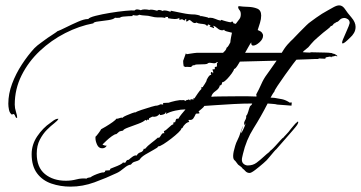

<svg xmlns="http://www.w3.org/2000/svg" viewBox="-20 -623 1346 716"><path d="M243 73Q205 73 171.5 61.5Q138 50 118 23Q98 -4 98 -48Q98 -84 119 -115Q140 -146 168 -165Q174 -170 181.5 -175Q189 -180 196 -180H198Q195 -173 182.5 -163.5Q170 -154 155 -139Q140 -124 128.5 -102Q117 -80 117 -50Q117 1 147.5 26Q178 51 226 51Q246 51 265 46Q284 41 303 43L304 42Q306 40 310.5 39.5Q315 39 318 38Q321 35 331 30.5Q341 26 352 22.5Q363 19 367 20L371 18L373 13L389 12L392 6Q396 4 407 0Q418 -4 428 -9Q438 -14 438 -17L447 -16Q449 -20 451.5 -23.5Q454 -27 458 -27H460Q465 -32 474 -38.5Q483 -45 490 -43Q494 -52 504 -55Q514 -58 516 -68H521Q530 -79 544 -89.5Q558 -100 569 -110L573 -109L574 -110Q578 -114 582 -121Q586 -128 593 -126L591 -134Q598 -136 609.5 -147.5Q621 -159 626 -159L627 -167L628 -166V-167H633Q634 -172 636 -177Q638 -182 645 -180Q650 -189 657.5 -198Q665 -207 671 -214V-215Q655 -215 634 -210.5Q613 -206 599 -198L600 -204H598Q597 -199 590 -196.5Q583 -194 578 -194H576V-198H575Q565 -185 548 -188L536 -182L535 -176L529 -177L527 -173L522 -176Q516 -169 496 -161.5Q476 -154 458 -147.5Q440 -141 439 -136Q435 -135 429.5 -134Q424 -133 421 -129L414 -123Q408 -123 397 -115Q386 -107 376.5 -98Q367 -89 363 -85V-83Q372 -79 378 -80Q373 -70 361 -70Q348 -70 342 -83.5Q336 -97 336 -107V-113Q339 -115 347.5 -126.5Q356 -138 357 -141Q361 -143 374.5 -151Q388 -159 400.5 -168Q413 -177 413 -180Q420 -180 425.5 -182.5Q431 -185 438 -184V-185Q441 -188 451.5 -192.5Q462 -197 472.5 -201Q483 -205 486 -204Q489 -207 507 -213Q525 -219 543.5 -224.5Q562 -230 565 -229Q573 -231 576 -233Q579 -235 588 -233Q589 -235 588.5 -236.5Q588 -238 588 -239H589L609 -240Q617 -243 634.5 -247Q652 -251 660 -249Q660 -250 662 -250Q665 -250 668 -248.5Q671 -247 673 -247Q676 -252 681 -250Q681 -252 683 -252Q687 -252 689 -248L691 -253L702 -252V-254L701 -258L705 -256Q709 -262 717.5 -274.5Q726 -287 731 -291V-298Q736 -298 736 -298H737V-300Q741 -305 744 -310.5Q747 -316 750 -321Q750 -326 756.5 -335.5Q763 -345 768 -344Q768 -345 767 -346.5Q766 -348 766 -349Q766 -356 772 -354L773 -350H774L775 -351V-356L772 -364L781 -365V-373L789 -375V-387Q794 -390 800.5 -402Q807 -414 808 -419L813 -420V-428Q823 -435 825 -445Q829 -447 833 -454Q837 -461 839 -465Q839 -470 841.5 -483.5Q844 -497 845 -501Q842 -502 829 -505Q816 -508 816 -512H815Q813 -510 809 -510Q799 -510 791 -517.5Q783 -525 775 -527V-526Q779 -522 778 -518L762 -524L763 -528L766 -527V-528L756 -532L753 -526L745 -532Q736 -534 728 -534.5Q720 -535 712 -539Q710 -537 707 -537Q701 -537 695.5 -542.5Q690 -548 685 -549Q681 -543 674 -543L675 -551L671 -552L670 -546Q668 -548 665 -548L658 -552L656 -550H648L649 -556H648L647 -555Q641 -552 632 -552Q626 -552 620 -553Q614 -554 607 -555L606 -560Q603 -559 599 -560L598 -561L596 -556Q588 -558 583 -558Q578 -558 569 -558Q557 -558 544.5 -561.5Q532 -565 521 -565Q515 -565 509.5 -566Q504 -567 499 -568Q495 -565 490 -565Q486 -565 482.5 -565.5Q479 -566 475 -567L474 -563H471Q468 -563 458 -562.5Q448 -562 438.5 -561Q429 -560 428 -557Q424 -557 419 -556.5Q414 -556 409 -557Q404 -551 384.5 -548Q365 -545 347 -543Q329 -541 328 -536Q275 -526 223 -499.5Q171 -473 128.5 -433Q86 -393 60.5 -342Q35 -291 35 -233Q35 -220 39.5 -206Q44 -192 44 -185Q44 -183 42 -183Q38 -185 36 -191.5Q34 -198 28 -198L25 -195Q16 -201 13.5 -213.5Q11 -226 11 -236Q11 -273 25 -310.5Q39 -348 61.5 -382.5Q84 -417 108 -443Q119 -454 132 -463Q145 -472 158 -482Q160 -483 168 -488.5Q176 -494 184.5 -499.5Q193 -505 193 -506Q204 -510 226 -521Q248 -532 271 -542Q294 -552 307 -552H309Q313 -558 336.5 -564Q360 -570 390.5 -575Q421 -580 447 -582.5Q473 -585 482 -584L483 -585Q486 -588 491 -588Q495 -588 498.5 -587Q502 -586 505 -585Q511 -588 519 -588Q523 -588 528 -587.5Q533 -587 537 -586Q539 -587 543 -587Q549 -587 555.5 -585.5Q562 -584 566 -583Q569 -586 573 -586Q579 -586 587 -582Q588 -584 593 -584Q599 -584 604.5 -582.5Q610 -581 616 -579L617 -583Q638 -579 661.5 -574Q685 -569 707 -569Q709 -569 718.5 -567Q728 -565 728 -562Q728 -563 732 -563Q736 -562 746.5 -560Q757 -558 757 -556Q758 -556 760 -556.5Q762 -557 763 -557Q773 -557 783 -552.5Q793 -548 803 -546V-547L806 -549Q810 -547 823 -543.5Q836 -540 840 -540Q844 -540 844 -543L848 -542L851 -536L860 -534V-535Q867 -545 872.5 -551.5Q878 -558 878 -570Q878 -580 873 -585.5Q868 -591 868 -598Q868 -598 868 -598.5Q868 -599 869 -599L872 -600Q885 -598 904.5 -597.5Q924 -597 939 -591Q954 -585 954 -565Q954 -552 949.5 -537.5Q945 -523 941 -511Q952 -507 956.5 -501.5Q961 -496 961 -490Q961 -477 947.5 -465Q934 -453 924 -453Q916 -453 917 -465Q914 -462 905.5 -446.5Q897 -431 886 -412Q875 -393 866 -379Q857 -365 853 -366Q852 -360 844 -349Q836 -338 827 -328.5Q818 -319 812 -317L809 -316H808V-314Q808 -311 806 -307.5Q804 -304 800 -305Q798 -293 784 -283.5Q770 -274 768 -262Q771 -262 774 -262.5Q777 -263 781 -263Q789 -263 813.5 -263.5Q838 -264 870 -264Q886 -264 903 -264Q920 -264 936 -263Q937 -264 937 -268L935 -267L936 -272Q946 -290 954.5 -309.5Q963 -329 975 -345L985 -359L1011 -396Q1023 -413 1034 -431.5Q1045 -450 1058 -463Q1061 -467 1064.5 -470Q1068 -473 1071 -476Q1084 -490 1097 -503Q1110 -516 1123 -529Q1131 -537 1140.5 -543.5Q1150 -550 1159 -557Q1170 -565 1180.5 -571.5Q1191 -578 1202 -584Q1211 -589 1223.5 -596Q1236 -603 1245 -603Q1258 -603 1268 -587Q1275 -576 1290.5 -558Q1306 -540 1306 -523Q1306 -510 1300 -500Q1294 -490 1287 -484Q1274 -471 1267.5 -466Q1261 -461 1258 -461Q1253 -461 1259 -476Q1265 -491 1273.5 -509.5Q1282 -528 1284 -537Q1284 -547 1277 -551.5Q1270 -556 1265 -556Q1253 -556 1246 -548Q1239 -540 1232 -540L1231 -537Q1226 -537 1222.5 -531.5Q1219 -526 1214 -526Q1212 -522 1201 -513.5Q1190 -505 1185 -501Q1174 -491 1162.5 -481.5Q1151 -472 1140 -459L1130 -447L1113 -433Q1113 -433 1107 -426Q1101 -419 1095.5 -412Q1090 -405 1090 -405Q1086 -402 1072.5 -384Q1059 -366 1043 -343.5Q1027 -321 1015 -303Q1003 -285 1003 -281Q1000 -278 996.5 -272Q993 -266 989 -259Q993 -259 996.5 -258.5Q1000 -258 1004 -258Q1018 -256 1032 -253Q1046 -250 1061 -240Q1063 -241 1067 -241Q1067 -241 1067.5 -241Q1068 -241 1068 -240L1067 -229Q1060 -230 1041 -231Q1022 -232 1014 -233Q1007 -235 998 -235.5Q989 -236 978 -237Q953 -188 925.5 -144.5Q898 -101 886 -49Q885 -43 883.5 -38Q882 -33 882 -27Q882 -17 889 -11.5Q896 -6 904 -6Q923 -6 936.5 -16Q950 -26 964 -39Q969 -44 974 -48Q979 -52 984 -56Q987 -61 992 -64Q998 -69 1007.5 -79.5Q1017 -90 1026 -100Q1035 -110 1037 -110Q1038 -112 1045.5 -119.5Q1053 -127 1056 -131Q1058 -134 1064.5 -142Q1071 -150 1077.5 -157.5Q1084 -165 1085 -165Q1091 -172 1092 -168.5Q1093 -165 1088 -157Q1084 -151 1071.5 -136.5Q1059 -122 1045 -106Q1031 -90 1020.5 -78Q1010 -66 1010 -66Q1009 -66 1002.5 -58.5Q996 -51 989.5 -43Q983 -35 981 -33Q977 -27 962 -14Q947 -1 932 10.5Q917 22 911 22Q901 22 894.5 14.5Q888 7 886 7Q882 1 877.5 -2Q873 -5 868 -9Q866 -11 861.5 -17.5Q857 -24 855 -25Q843 -34 857 -79Q860 -90 866 -101.5Q872 -113 877 -129Q878 -133 881 -140.5Q884 -148 884 -151H885Q884 -144 881.5 -138.5Q879 -133 879 -126Q882 -129 888.5 -143Q895 -157 895 -161L894 -162H893Q893 -159 891 -155Q890 -157 890 -161Q890 -168 893.5 -173.5Q897 -179 898 -184V-191Q903 -196 906 -207.5Q909 -219 912 -226Q914 -229 916.5 -230.5Q919 -232 920 -236L921 -237Q887 -237 851 -235Q815 -233 786 -231Q757 -229 742 -228Q741 -225 733 -218Q725 -211 721 -208V-206Q724 -203 724 -202Q724 -199 717.5 -199.5Q711 -200 710 -198Q706 -189 701 -181.5Q696 -174 684 -176L683 -173L686 -168Q679 -168 671 -160.5Q663 -153 661 -147L659 -145L656 -144V-143Q656 -139 645 -128.5Q634 -118 618.5 -106Q603 -94 589.5 -85.5Q576 -77 570 -77H569V-76Q569 -73 554 -65Q539 -57 522.5 -47Q506 -37 501 -28Q495 -23 484.5 -20.5Q474 -18 470 -11Q470 -11 469 -10.5Q468 -10 468 -9Q458 -9 442.5 4Q427 17 416 22Q376 41 332 57Q288 73 243 73ZM672 -373Q666 -375 665 -376Q664 -381 663.5 -386Q663 -391 663 -396L673 -424Q675 -423 675 -422Q675 -421 677 -421Q678 -421 686.5 -422.5Q695 -424 703.5 -425Q712 -426 713 -426H1080V-427Q1081 -429 1091 -429Q1104 -429 1121 -427.5Q1138 -426 1139 -428H1146Q1157 -428 1168.5 -427.5Q1180 -427 1191 -427Q1197 -427 1204.5 -426.5Q1212 -426 1218 -425Q1219 -425 1219.5 -424Q1220 -423 1222 -423Q1227 -423 1234 -418Q1241 -413 1236 -413Q1235 -413 1234.5 -414Q1234 -415 1232 -415Q1231 -415 1226 -413.5Q1221 -412 1217 -412L1215 -409Q1214 -409 1213.5 -410.5Q1213 -412 1211 -412Q1210 -412 1205 -411Q1200 -410 1195 -409Q1194 -408 1194 -407Q1194 -406 1193 -404Q1188 -404 1179.5 -404.5Q1171 -405 1171 -405L1165 -403Q1165 -403 1155 -403Q1145 -403 1131 -402Q1131 -402 1116.5 -401.5Q1102 -401 1087.5 -400.5Q1073 -400 1073 -400Q1072 -400 1071 -401Q1070 -402 1068 -402L1067 -401Q1066 -401 1063 -399.5Q1060 -398 1058 -398L788 -391Q785 -387 778 -387Q774 -387 770 -388Q766 -389 762 -389Q757 -389 754 -386Q752 -384 744.5 -383.5Q737 -383 729 -383Q721 -383 713.5 -382.5Q706 -382 704 -379H703Q702 -379 702.5 -379.5Q703 -380 701 -380Q699 -380 696 -376.5Q693 -373 691 -373Q691 -373 682 -373.5Q673 -374 672 -373Z"/></svg>

Font: Cherish
Style: Regular
Weight: 400
Designer: Robert E. Leuschke
Foundry: Robert E. Leuschke
Version: Version 1.005